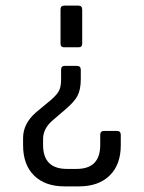

<svg xmlns="http://www.w3.org/2000/svg" viewBox="-20 -662 511 682"><path d="M195 -507V-628Q195 -642 208 -642H259Q272 -642 272 -627V-507Q272 -494 259 -494H208Q195 -494 195 -507ZM197 -380V-414Q197 -428 210 -428H253Q267 -428 267 -414V-382Q267 -344 255.5 -322Q244 -300 212 -273L170 -237Q133 -207 133 -168V-147Q133 -62 218 -62H252Q336 -62 336 -147V-183Q336 -197 350 -197H395Q409 -197 409 -183V-146Q409 -77 369.5 -38.5Q330 0 261 0H209Q140 0 101 -38.5Q62 -77 62 -146V-172Q62 -223 108 -263L161 -307Q184 -327 190.5 -341.5Q197 -356 197 -380Z"/></svg>

Font: Rajdhani Medium
Style: Regular
Weight: 500
Designer: Satya Rajpurohit, Jyotish Sonowal
Foundry: Indian Type Foundry
Version: Version 1.201 February 1, 2022